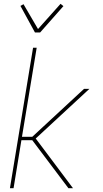

<svg xmlns="http://www.w3.org/2000/svg" viewBox="-20 -985 540 1005"><path d="M163 -815 87 -954 103 -963 179 -833 297 -965 312 -953 190 -815ZM32 0 153 -735H172L95 -269H149L420 -520H448L167 -260L362 0H338L149 -251H92L51 0Z"/></svg>

Font: Iosevka SS18 Thin
Style: Italic
Weight: 100
Italic angle: -9°
Monospace: yes
Designer: Belleve Invis
Foundry: Belleve Invis
Version: Version 25.1.1; ttfautohint (v1.8.4)